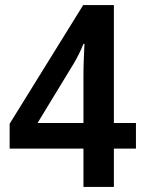

<svg xmlns="http://www.w3.org/2000/svg" viewBox="-20 -737 572 757"><path d="M516 -151H429V0H309V-151H18V-249L308 -717H429V-252H516ZM309 -436Q309 -468 310.5 -506.5Q312 -545 313 -564H309Q292 -522 271 -487L128 -252H309Z"/></svg>

Font: Noto Sans Hebrew SemiCondensed SemiBold
Style: Regular
Weight: 600
Width: 4
Designer: Monotype Design Team
Foundry: Monotype Imaging Inc.
Version: Version 2.004; ttfautohint (v1.8.4.7-5d5b)